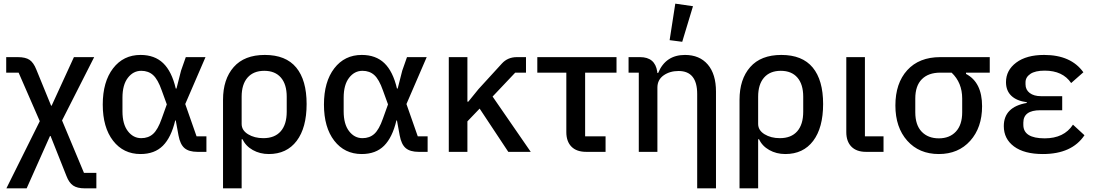

<svg xmlns="http://www.w3.org/2000/svg" viewBox="-20 -832 5988 1052"><path d="M15 200 198 -168 82 -434H14V-519H77Q120 -519 142 -504Q164 -489 179 -451L260 -253H263L385 -519H496L320 -172L440 115H508V200H445Q403 200 380.5 184.5Q358 169 344 132L257 -87H254L126 200Z M750 12Q656 12 599.5 -61Q543 -134 543 -259Q543 -384 599.5 -457.5Q656 -531 750 -531Q827 -531 874 -486Q921 -441 943 -347H947L972 -445L998 -519H1106L995 -262L1057 -85H1111V0H1062Q1015 0 991 -20.5Q967 -41 958 -90L943 -172H940Q918 -79 872.5 -33.5Q827 12 750 12ZM754 -75Q793 -75 819 -98.5Q845 -122 866 -182L894 -260L866 -337Q845 -397 819 -420.5Q793 -444 754 -444Q710 -444 680.5 -405.5Q651 -367 651 -297V-222Q651 -152 680.5 -113.5Q710 -75 754 -75Z M1202 200V-285Q1202 -398 1260.5 -464.5Q1319 -531 1431 -531Q1546 -531 1603 -462Q1660 -393 1660 -262Q1660 -132 1605.5 -60Q1551 12 1453 12Q1404 12 1365 -10Q1326 -32 1309 -69H1304V200ZM1423 -75Q1485 -75 1518 -112.5Q1551 -150 1551 -220V-302Q1551 -370 1519 -407Q1487 -444 1428 -444Q1369 -444 1336.5 -407Q1304 -370 1304 -302V-153Q1304 -118 1339 -96.5Q1374 -75 1423 -75Z M1962 12Q1868 12 1811.5 -61Q1755 -134 1755 -259Q1755 -384 1811.5 -457.5Q1868 -531 1962 -531Q2039 -531 2086 -486Q2133 -441 2155 -347H2159L2184 -445L2210 -519H2318L2207 -262L2269 -85H2323V0H2274Q2227 0 2203 -20.5Q2179 -41 2170 -90L2155 -172H2152Q2130 -79 2084.5 -33.5Q2039 12 1962 12ZM1966 -75Q2005 -75 2031 -98.5Q2057 -122 2078 -182L2106 -260L2078 -337Q2057 -397 2031 -420.5Q2005 -444 1966 -444Q1922 -444 1892.5 -405.5Q1863 -367 1863 -297V-222Q1863 -152 1892.5 -113.5Q1922 -75 1966 -75Z M2439 0V-519H2541V-275H2546L2602 -344L2730 -484Q2762 -519 2812 -519H2862V-434H2803L2679 -303L2888 0H2765L2608 -237L2541 -167V0Z M3192 0Q3139 0 3111 -28.5Q3083 -57 3083 -108V-434H2924V-519H3358V-434H3186V-85H3298V0Z M3718 -603 3649 -612 3680 -812 3777 -798ZM3800 200V-317Q3800 -443 3698 -443Q3650 -443 3616 -419Q3582 -395 3582 -352V0H3480V-434H3424V-519H3487Q3569 -519 3581 -440L3582 -432H3586Q3627 -531 3733 -531Q3813 -531 3858 -478.5Q3903 -426 3903 -330V200Z M4032 200V-285Q4032 -398 4090.5 -464.5Q4149 -531 4261 -531Q4376 -531 4433 -462Q4490 -393 4490 -262Q4490 -132 4435.5 -60Q4381 12 4283 12Q4234 12 4195 -10Q4156 -32 4139 -69H4134V200ZM4253 -75Q4315 -75 4348 -112.5Q4381 -150 4381 -220V-302Q4381 -370 4349 -407Q4317 -444 4258 -444Q4199 -444 4166.5 -407Q4134 -370 4134 -302V-153Q4134 -118 4169 -96.5Q4204 -75 4253 -75Z M4725 0Q4673 0 4645 -28.5Q4617 -57 4617 -108V-519H4719V-85H4821V0Z M5124 12Q5016 12 4951 -61Q4886 -134 4886 -254Q4886 -376 4951 -447.5Q5016 -519 5132 -519H5403V-434H5273V-427Q5361 -381 5361 -250Q5361 -133 5296 -60.5Q5231 12 5124 12ZM5252 -217V-292Q5252 -379 5194 -434H5132Q5067 -434 5031 -398Q4995 -362 4995 -292V-217Q4995 -147 5030 -110.5Q5065 -74 5124 -74Q5183 -74 5217.5 -111Q5252 -148 5252 -217Z M5694 12Q5592 12 5536 -29.5Q5480 -71 5480 -141Q5480 -246 5606 -268V-272Q5551 -279 5521.5 -307Q5492 -335 5492 -382Q5492 -447 5548 -489Q5604 -531 5701 -531Q5848 -531 5916 -436L5849 -377Q5803 -445 5704 -445Q5652 -445 5625.5 -427Q5599 -409 5599 -381V-370Q5599 -340 5622 -322.5Q5645 -305 5684 -305H5800V-228H5680Q5587 -228 5587 -160V-148Q5587 -74 5704 -74Q5810 -74 5859 -149L5922 -91Q5853 12 5694 12Z"/></svg>

Font: Anuphan Medium
Style: Regular
Weight: 500
Designer: Mike Abbink, Paul van der Laan, Pieter van Rosmalen, Mint Tantisuwanna
Foundry: Bold Monday; Cadson Demak
Version: Version 3.002;hotconv 1.0.109;makeotfexe 2.5.65596